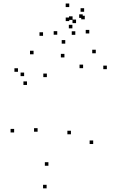

<svg xmlns="http://www.w3.org/2000/svg" viewBox="-20 -1037 660 1080"><path d="M504.2 -226.9V-246.9H484.2V-226.9ZM581 -647.9V-667.9H561V-647.9ZM518.8 -737.3V-757.3H498.8V-737.3ZM447.4 -653.5V-673.5H427.4V-653.5ZM379 -281.6V-301.6H359V-281.6ZM252.3 -104.6V-124.6H232.3V-104.6ZM191.5 -296.1V-316.1H171.5V-296.1ZM243.6 -603.2V-623.2H223.6V-603.2ZM168.8 -731.6V-751.6H148.8V-731.6ZM81.1 -633.1V-653.1H61.1V-633.1ZM131.8 -559.1V-579.1H111.8V-559.1ZM115.7 -608.8V-628.8H95.7V-608.8ZM59.5 -291.9V-311.9H39.5V-291.9ZM242.2 22.5V2.5H222.2V22.5ZM482.2 -848.8V-868.8H462.2V-848.8ZM445.4 -936.3V-956.3H425.4V-936.3ZM388.2 -925.1V-945.1H368.2V-925.1ZM387.2 -877.5V-897.5H367.2V-877.5ZM403.6 -841.1V-861.1H383.6V-841.1ZM347.1 -791.5V-811.5H327.1V-791.5ZM302 -841.7V-861.7H282V-841.7ZM369.7 -918.4V-938.4H349.7V-918.4ZM407.8 -906.9V-926.9H387.8V-906.9ZM456.9 -928.3V-948.3H436.9V-928.3ZM453.2 -970.8V-990.8H433.2V-970.8ZM369.5 -997.2V-1017.2H349.5V-997.2ZM222.1 -835.5V-855.5H202.1V-835.5ZM342.4 -714V-734H322.4V-714Z"/></svg>

Font: Monaspace Radon Dots Var
Style: Regular
Weight: 400
Designer: Riley Cran and the Lettermatic Team
Version: Version 1.100 (Monaspace Radon Dots)